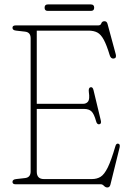

<svg xmlns="http://www.w3.org/2000/svg" viewBox="-20 -812 572 846"><path d="M35 -689.5Q35 -700 49 -700H412.5Q423.5 -700 426.5 -709.2Q429.5 -718.5 440.5 -718.5Q451 -718.5 454 -706L490 -573Q494.5 -555.5 481 -554Q468.5 -552.5 463.5 -568.5Q450 -613.5 437.2 -637Q424.5 -660.5 408.8 -668.8Q393 -677 369.5 -677H142V-354.5H345.5Q360.5 -354.5 368.2 -364.8Q376 -375 371.5 -406Q369 -425 378.5 -427.5Q388.5 -430 392 -415L424 -282Q428 -266.5 418 -264.5Q407.5 -262.5 403.5 -277.5Q394.5 -310.5 383 -321.2Q371.5 -332 351 -332H142V-55.5Q142 -23 173.5 -23H385Q407 -23 423.2 -33Q439.5 -43 454.8 -74Q470 -105 488.5 -168Q492 -180.5 500.5 -179Q510.5 -177.5 507 -162L466.5 1.5Q463.5 14 453 14Q445 14 438.2 7Q431.5 0 425 0H49Q35 0 35 -10.5Q35 -21.5 51.5 -23L91 -27.5Q115 -30.5 115 -56.5V-643.5Q115 -669.5 91 -672.5L51.5 -677Q35 -678.5 35 -689.5ZM176.5 -778Q176.5 -792.5 190.5 -792.5H380.5Q395 -792.5 395 -778Q395 -764 380.5 -764H190.5Q176.5 -764 176.5 -778Z"/></svg>

Font: Fraunces 144pt SuperSoft Thin
Style: Regular
Weight: 100
Version: Version 1.000;[0bf87f6ff]